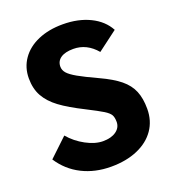

<svg xmlns="http://www.w3.org/2000/svg" viewBox="-132 -809 822 919"><g transform="rotate(-20 279.0 -350.0)"><path d="M24 -119 117 -207Q150 -168 196.5 -143Q243 -118 283 -118Q325 -118 350 -136Q375 -154 375 -183Q375 -206 367.5 -219Q360 -232 336.5 -246.5Q313 -261 256 -290Q180 -328 137 -360Q94 -392 72.5 -430.5Q51 -469 51 -522Q51 -577 81 -620Q111 -663 165.5 -686.5Q220 -710 291 -710Q370 -710 429.5 -681Q489 -652 517 -600L416 -524Q367 -582 299 -582Q257 -582 234.5 -566.5Q212 -551 212 -523Q212 -505 225 -490Q238 -475 270.5 -456.5Q303 -438 368 -408Q431 -379 467 -349.5Q503 -320 518.5 -282.5Q534 -245 534 -192Q534 -131 502.5 -85.5Q471 -40 413 -15Q355 10 278 10Q196 10 130.5 -23Q65 -56 24 -119Z"/></g></svg>

Font: Sarabun ExtraBold
Style: Regular
Weight: 800
Version: Version 1.000; ttfautohint (v1.6)